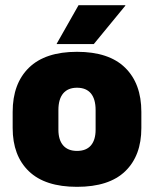

<svg xmlns="http://www.w3.org/2000/svg" viewBox="-20 -708 596 743"><path d="M278 15Q154.5 15 91.8 -45.2Q29 -105.5 29 -212.5V-275Q29 -384.5 92 -446Q155 -507.5 278 -507.5Q401.5 -507.5 464.2 -446Q527 -384.5 527 -275V-212.5Q527 -105.5 464.5 -45.2Q402 15 278 15ZM278 -124Q313.5 -124 331.8 -145.2Q350 -166.5 350 -206V-282Q350 -324.5 331.8 -346.5Q313.5 -368.5 278 -368.5Q243 -368.5 224.5 -346.5Q206 -324.5 206 -282V-206Q206 -166.5 224.5 -145.2Q243 -124 278 -124ZM199.5 -539 284 -688H465V-686L343 -537.5H199.5Z"/></svg>

Font: Anek Kannada Medium ExtraBold
Style: Regular
Weight: 800
Version: Version 1.003